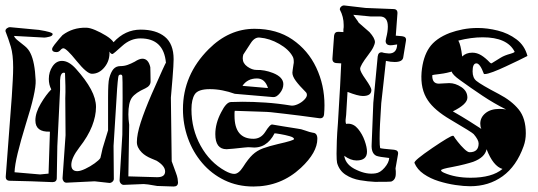

<svg xmlns="http://www.w3.org/2000/svg" viewBox="-25 -669 1961 700"><path d="M608 11 548 9Q527 5 515 3.5Q503 2 499 2L426 5Q420 5 415.5 0Q411 -5 411 -12L421 -178L422 -312Q422 -387 421 -391Q420 -397 415 -397Q409 -397 407 -392Q406 -389 404 -369.5Q402 -350 400 -313L389 -137L390 -17Q390 -11 385 -6.5Q380 -2 374 -2L320 -8L218 -3H217Q211 -3 207 -8Q203 -13 203 -19L214 -176L213 -311Q214 -333 213.5 -355.5Q213 -378 212 -403Q210 -403 208 -404Q195 -404 194 -376V-342L184 -136L182 -20Q182 -5 166 -5L90 -8L11 -10Q-5 -10 -4 -26L18 -317Q20 -350 21.5 -376.5Q23 -403 23 -423Q23 -470 14.5 -498.5Q6 -527 -5 -555V-557Q-5 -562 0.5 -566Q6 -570 11 -570L117 -560Q167 -552 167 -545Q167 -538 154.5 -535Q142 -532 137 -532L26 -538Q29 -530 40.5 -521Q52 -512 65.5 -501Q79 -490 86 -475Q102 -443 105 -376Q107 -335 69 -216Q50 -154 39.5 -110.5Q29 -67 28 -41L121 -33L152 -36L157 -189Q104 -187 104 -230Q104 -258 123.5 -291Q143 -324 162 -343Q153 -360 153 -381Q153 -407 166.5 -427Q180 -447 201 -447Q226 -447 252 -418Q288 -378 306.5 -343.5Q325 -309 325 -279Q325 -246 310.5 -209Q296 -172 264 -131Q235 -93 235 -68Q235 -45 257 -45Q268 -45 286 -53.5Q304 -62 320 -73.5Q336 -85 341 -93Q343 -101 345 -110Q347 -119 349 -128L369 -194V-314Q369 -368 373 -383Q379 -406 388.5 -417Q398 -428 414 -428Q428 -428 440.5 -432.5Q453 -437 466 -444Q483 -455 494 -455Q516 -455 523 -424Q523 -417 523.5 -404Q524 -391 524 -372Q524 -356 505 -347Q469 -331 456 -313Q443 -295 443 -252Q443 -235 446 -214L443 -26L546 -23Q577 -22 577 -44Q577 -64 546 -83L527 -91Q505 -100 492 -113Q474 -131 474 -151Q474 -179 488 -222.5Q502 -266 528 -326Q579 -442 580 -440Q572 -529 487 -529Q451 -529 421 -502Q388 -472 385 -472Q379 -472 374 -481Q376 -449 356.5 -424.5Q337 -400 310 -400Q292 -400 254 -447Q217 -493 206 -493Q201 -493 195 -486Q189 -479 181 -479Q165 -479 165 -490Q165 -495 173.5 -506Q182 -517 191 -527.5Q200 -538 203 -541Q240 -569 289 -568Q302 -568 322 -559.5Q342 -551 361.5 -539Q381 -527 389 -515Q431 -561 488 -561Q544 -561 576 -535Q608 -509 608 -453Q608 -443 607 -426Q606 -409 604 -384L598 -313L601 -81L616 -40Q621 -27 622.5 -18Q624 -9 624 -4Q624 11 608 11Z M899 11Q841 11 793.5 -12Q746 -35 712 -75Q678 -115 660 -165.5Q642 -216 642 -271Q642 -396 736 -490Q810 -564 903 -564Q984 -564 1041 -525Q1098 -486 1128 -422.5Q1158 -359 1158 -285Q1158 -269 1156.5 -252.5Q1155 -236 1139 -238Q1059 -249 1014.5 -254Q970 -259 962 -260Q954 -261 921 -262Q888 -263 831 -265Q830 -261 830 -256Q830 -251 830 -247Q830 -163 899 -163Q926 -163 942 -188Q960 -217 968 -215Q984 -212 1006.5 -208.5Q1029 -205 1060 -200Q1072 -199 1088 -193Q1104 -187 1116 -185Q1132 -184 1132 -163Q1132 -113 1072 -57Q999 11 899 11ZM829 -35Q845 -35 861 -60Q880 -90 896 -105Q912 -120 933.5 -128Q955 -136 989 -144Q1047 -157 1047 -162Q1047 -168 1031 -172.5Q1015 -177 997.5 -180Q980 -183 976 -183Q962 -155 940 -141.5Q918 -128 887 -132Q883 -133 864.5 -131Q846 -129 826.5 -127Q807 -125 801 -125Q760 -125 760 -180Q760 -219 781 -259Q800 -297 817 -297Q827 -297 838 -297.5Q849 -298 859 -298Q898 -298 943 -295Q988 -292 1037 -284Q1047 -283 1060.5 -289Q1074 -295 1084 -305Q1094 -315 1094 -323Q1094 -329 1090 -333Q1066 -357 1053.5 -374Q1041 -391 1041 -404Q1041 -406 1042 -413.5Q1043 -421 1045 -434Q1046 -437 1046 -440Q1046 -443 1046 -445Q1046 -456 1042 -463Q1028 -489 993 -509Q958 -529 922 -532Q904 -534 890 -513Q876 -492 862 -470Q861 -466 860.5 -463Q860 -460 860 -456Q860 -438 877 -426Q894 -414 910 -414Q939 -415 970 -403Q1008 -388 1008 -362Q1008 -345 995.5 -329.5Q983 -314 971 -315L831 -327Q809 -335 786 -339.5Q763 -344 740 -344Q697 -344 685 -325Q673 -306 673 -270Q673 -198 706.5 -137.5Q740 -77 796 -46Q816 -35 829 -35ZM952 -348Q941 -383 912 -383Q877 -383 859 -356Z M1342 -6Q1317 -7 1287.5 -12Q1258 -17 1235 -32Q1212 -47 1204 -75Q1203 -80 1202.5 -88Q1202 -96 1202 -109Q1202 -128 1203 -155.5Q1204 -183 1207 -220Q1217 -382 1219 -438L1202 -439Q1186 -440 1187 -456L1193 -539Q1195 -554 1210 -553L1227 -552V-562Q1228 -566 1228 -570Q1228 -574 1228 -578Q1228 -608 1214 -634V-635Q1214 -641 1219.5 -645.5Q1225 -650 1231 -649L1308 -640L1409 -636Q1425 -636 1424 -620L1418 -539L1441 -537Q1458 -535 1455 -520L1445 -459Q1442 -443 1414 -443Q1407 -443 1398.5 -444Q1390 -445 1382 -447Q1378 -407 1373.5 -369Q1369 -331 1365 -293Q1359 -206 1359 -163Q1359 -150 1359.5 -141.5Q1360 -133 1361 -129Q1363 -128 1376 -126.5Q1389 -125 1412 -123Q1429 -121 1426 -106L1417 -55Q1418 -50 1418 -45Q1418 -40 1418 -36Q1418 -13 1401 -7Q1398 -6 1342 -6ZM1344 -37Q1361 -39 1377 -57.5Q1393 -76 1394 -93Q1375 -95 1363.5 -97Q1352 -99 1347 -101Q1328 -110 1330 -143L1336 -294L1352 -463Q1354 -480 1369 -478Q1370 -477 1379 -475.5Q1388 -474 1393 -474Q1422 -474 1423 -507Q1421 -507 1413 -505.5Q1405 -504 1399 -504Q1381 -504 1381 -520Q1381 -523 1383 -531Q1389 -554 1389 -572Q1389 -609 1360 -609H1326L1263 -615Q1268 -607 1273.5 -600Q1279 -593 1283 -586L1322 -552Q1342 -530 1342 -515Q1342 -510 1336.5 -498Q1331 -486 1317 -468Q1288 -430 1288 -418Q1288 -408 1308 -380Q1329 -350 1329 -341Q1329 -319 1298 -319Q1280 -319 1242 -334L1237 -250L1235 -232V-226Q1235 -219 1238 -217Q1240 -218 1244 -218Q1265 -218 1280.5 -199Q1296 -180 1304.5 -156Q1313 -132 1313 -116Q1313 -84 1275 -84Q1253 -84 1230 -101Q1235 -67 1276 -49Q1312 -32 1344 -37Z M1689 10Q1666 10 1635.5 5.5Q1605 1 1574.5 -8.5Q1544 -18 1520 -34.5Q1496 -51 1486 -75Q1483 -83 1552 -130Q1617 -174 1626 -174Q1628 -174 1629 -173Q1633 -166 1644 -152Q1655 -138 1667.5 -126Q1680 -114 1687 -114Q1720 -114 1720 -146Q1720 -159 1702 -180Q1697 -186 1617 -233Q1559 -267 1535 -303Q1507 -344 1512 -406Q1517 -461 1540 -495Q1563 -529 1615 -549Q1637 -557 1662.5 -562Q1688 -567 1717 -567Q1752 -567 1790 -557.5Q1828 -548 1858 -525.5Q1888 -503 1898 -465Q1887 -459 1865 -448.5Q1843 -438 1818.5 -426.5Q1794 -415 1773 -407Q1752 -399 1742 -399Q1740 -399 1739 -400Q1725 -438 1712 -438Q1698 -438 1698 -409Q1698 -385 1712 -374Q1729 -360 1794 -326Q1840 -302 1866 -270Q1892 -238 1892 -183Q1892 -158 1884 -136Q1858 -63 1807.5 -26.5Q1757 10 1689 10ZM1767 -438Q1767 -438 1801 -459Q1814 -467 1836 -473Q1853 -478 1851 -481Q1824 -533 1735 -533Q1693 -533 1646 -521Q1655 -506 1660 -463Q1674 -477 1697 -477Q1714 -477 1729.5 -467.5Q1745 -458 1761 -441Q1764 -438 1767 -438ZM1730 -199Q1726 -207 1726 -218Q1726 -241 1745 -256.5Q1764 -272 1796 -272Q1802 -272 1808 -271.5Q1814 -271 1820 -270Q1776 -292 1734 -320Q1692 -348 1652 -377Q1624 -397 1622 -408Q1615 -406 1604 -403.5Q1593 -401 1577 -399Q1551 -396 1551 -395Q1550 -364 1575 -364Q1580 -364 1593 -365Q1606 -366 1613 -366Q1635 -366 1657 -351.5Q1679 -337 1679 -313Q1679 -289 1626 -263Q1661 -243 1687 -226.5Q1713 -210 1730 -199ZM1691 -21Q1769 -21 1807 -53Q1773 -63 1749 -125Q1743 -95 1700 -79Q1688 -75 1668.5 -70Q1649 -65 1623 -60Q1583 -53 1583 -48Q1583 -44 1594 -39Q1635 -21 1691 -21Z"/></svg>

Font: Moo Lah Lah
Style: Regular
Weight: 400
Designer: Robert E. Leuschke
Foundry: Robert E. Leuschke
Version: Version 1.010; ttfautohint (v1.8.3)